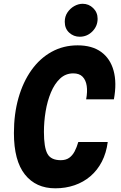

<svg xmlns="http://www.w3.org/2000/svg" viewBox="-20 -980 640 1014"><path d="M272 14.5Q169.5 14.5 111.5 -58.5Q53.5 -131.5 53.5 -277.5Q53.5 -378 77.5 -462.5Q101.5 -547 146 -609.5Q190.5 -672 252.5 -706.2Q314.5 -740.5 390 -740.5Q466.5 -740.5 514.5 -705.5Q562.5 -670.5 580 -606.5Q597.5 -542.5 581.5 -455.5H435Q442.5 -495.5 438 -526.2Q433.5 -557 416.2 -574.8Q399 -592.5 367 -592.5Q326.5 -592.5 297.2 -565Q268 -537.5 249 -492Q230 -446.5 221 -392Q212 -337.5 212 -283.5Q212 -201.5 230.5 -167.8Q249 -134 301 -134Q327.5 -134 345 -146.2Q362.5 -158.5 374 -180.2Q385.5 -202 393.5 -230H549Q541.5 -172 518 -126.5Q494.5 -81 457.8 -49.5Q421 -18 373.8 -1.8Q326.5 14.5 272 14.5ZM401 -786Q369 -786 345.5 -807.5Q322 -829 322 -865Q322 -893 336.2 -914.2Q350.5 -935.5 372.2 -947.8Q394 -960 416.5 -960Q449 -960 472.2 -937.2Q495.5 -914.5 495.5 -881Q495.5 -842 467.8 -814Q440 -786 401 -786Z"/></svg>

Font: Spline Sans Mono
Style: Italic
Weight: 400
Italic angle: -4°
Monospace: yes
Designer: Eben Sorkin, Mirko Velimirovic
Foundry: Sorkin Type
Version: Version 1.004